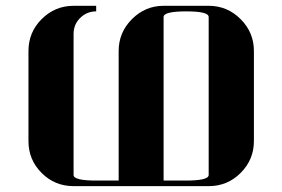

<svg xmlns="http://www.w3.org/2000/svg" viewBox="-20 -635 962 655"><path d="M77.1 -460.9Q77.1 -524.9 122.1 -569.8Q167.5 -615.2 231 -615.2H308.1V-596.2Q275.9 -596.2 252.9 -573.2Q231 -551.3 231 -519V-38.1Q231 -19 308.1 -19H384.8V-460.9Q384.8 -524.4 430.2 -569.8Q475.6 -615.2 538.1 -615.2H691.9Q755.4 -615.2 800.8 -569.8Q846.2 -524.4 846.2 -460.9V-153.8Q846.2 -90.3 800.8 -44.9Q755.9 0 691.9 0H231Q167 0 122.1 -44.9Q77.1 -89.8 77.1 -153.8ZM538.1 -577.1V-19H613.8Q691.9 -19 691.9 -38.1V-577.1Q691.9 -596.2 615.2 -596.2Q538.1 -596.2 538.1 -577.1Z"/></svg>

Font: Hjet
Style: Regular
Weight: 400
Designer: T. Christopher White
Version: Version 1.2